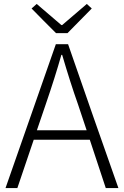

<svg xmlns="http://www.w3.org/2000/svg" viewBox="-20 -953 627 973"><path d="M8 0 263 -729H325L452 -364L580 0H516L435 -245H151L68 0ZM167 -293H293H419L375 -425Q337 -532 295 -675H291Q260 -565 212 -425ZM264 -785 202 -847 140 -910 166 -933 291 -826H295L420 -933L445 -910L322 -785Z"/></svg>

Font: GenSekiGothic TW L
Style: Regular
Weight: 300
Version: Version 1.501;PS 1;hotconv 16.6.51;makeotf.lib2.5.65220